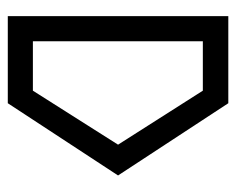

<svg xmlns="http://www.w3.org/2000/svg" viewBox="-78 -542 620 505"><g transform="rotate(90 232.5 -290.0)"><path d="M252 0 442 -290 252 -580H23V0ZM219 -513 361 -290 219 -66H89V-513Z"/></g></svg>

Font: Stormblade
Style: Regular
Weight: 400
Designer: Mew Too
Foundry: Cannot Into Space Fonts
Version: Version 0.77